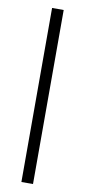

<svg xmlns="http://www.w3.org/2000/svg" viewBox="-92 -845 390 880"><g transform="rotate(10 103.0 -405.0)"><path d="M76 0V-810H130V0Z"/></g></svg>

Font: Oswald ExtraLight
Style: Regular
Weight: 250
Designer: Vernon Adams
Foundry: Vernon Adams
Version: Version 4.103;gftools[0.9.33.dev8+g029e19f]